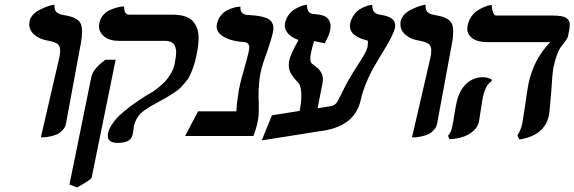

<svg xmlns="http://www.w3.org/2000/svg" viewBox="-20 -585 2471 826"><path d="M155.8 5.9 234.9 -335.9Q238.8 -353.5 238.8 -367.2Q238.8 -387.7 227.5 -396Q216.3 -404.3 190.9 -409.2Q152.3 -415 129.2 -434.3Q106 -453.6 106 -480Q106 -489.3 106.9 -493.2Q109.9 -508.8 122.1 -521.7Q134.3 -534.7 149.4 -542.2Q164.6 -549.8 179.2 -555.7Q193.4 -561 204.1 -563L213.9 -564.9V-561Q213.9 -549.3 217 -541.5Q220.2 -533.7 227.1 -529.5Q233.9 -525.4 238 -523.9Q242.2 -522.5 250 -521Q272.5 -517.1 284.2 -513.7Q295.9 -510.3 309.1 -502.7Q322.3 -495.1 327.6 -482.2Q333 -469.2 333 -449.2Q333 -428.7 329.1 -405.8L264.2 -55.2Q261.2 -38.1 250 -25.9Q238.8 -13.7 226.6 -7.8Q214.4 -2 198 1.5Q181.6 4.9 173.3 5.4Q165 5.9 155.8 5.9Z M311.5 221.2 278.8 209 372.6 -252Q379.4 -289.1 433.6 -328.1H477.5L374.5 178.2Q372.1 188.5 311.5 221.2ZM555.7 -42Q555.7 -41 555.2 -36.6Q554.7 -32.2 554.7 -29.8Q554.2 -26.9 552.7 -19Q551.3 -11.2 550.8 -6.8Q543.5 29.8 487.8 29.8Q443.8 29.8 443.8 0Q443.8 -8.3 444.8 -12.2Q447.8 -27.3 458 -43.9Q468.3 -60.5 480 -74Q491.7 -87.4 511 -103.5Q530.3 -119.6 543.2 -129.4Q556.2 -139.2 577.6 -153.3L606 -171.9L629.9 -186Q637.7 -189.9 649.7 -199Q661.6 -208 679.2 -223.6Q696.8 -239.3 711.4 -262.5Q726.1 -285.6 731.4 -310.1Q737.8 -344.7 737.8 -358.9Q737.8 -409.2 691.9 -409.2H491.7Q452.1 -409.2 429 -427.5Q405.8 -445.8 405.8 -474.1Q405.8 -477.1 407.7 -486.8Q411.6 -505.9 423.8 -520Q436 -534.2 450.9 -541Q465.8 -547.9 480.2 -551.8Q494.6 -555.7 504.4 -556.6L513.7 -557.1Q513.7 -522 534.7 -522H719.7Q783.7 -522 809.1 -494.4Q834.5 -466.8 834.5 -420.9Q834.5 -392.1 824.7 -344.2Q819.3 -318.4 811.8 -297.1Q804.2 -275.9 796.9 -260.3Q789.6 -244.6 776.9 -230Q764.2 -215.3 754.9 -206.1Q745.6 -196.8 727.5 -185.1Q709.5 -173.3 697.8 -166.5L662.6 -147Q639.2 -134.3 629.6 -128.7Q620.1 -123 604 -112.1Q587.9 -101.1 580.8 -92.5Q573.7 -84 566.4 -70.8Q559.1 -57.6 555.7 -42Z M1101.1 -272.9Q1092.3 -230 1092.3 -173.8Q1092.3 -152.8 1093.3 -143.1V-111.8Q1093.3 -85 1089.4 -65.9Q1083.5 -34.7 1070.3 0H776.4L832 -106H997.1Q998 -136.7 1005.4 -183.1Q1007.3 -197.8 1009.3 -205.1Q1015.6 -239.7 1031.2 -291L1038.1 -316.4L1045.9 -345.7Q1049.3 -358.4 1051.3 -369.1Q1052.2 -374 1052.2 -379.9Q1052.2 -402.3 1031.2 -403.8Q974.6 -407.7 943.8 -425.8Q912.1 -443.8 912.1 -471.2Q912.1 -478 913.1 -481Q917.5 -502 929.4 -517.3Q941.4 -532.7 955.3 -539.8Q969.2 -546.9 982.7 -551Q996.1 -555.2 1004.9 -555.7L1014.2 -556.2Q1013.7 -543.9 1017.3 -536.1Q1021 -528.3 1027.8 -525.1Q1034.7 -522 1040.5 -521Q1046.4 -520 1055.2 -520Q1077.6 -518.6 1093 -516.1Q1108.4 -513.7 1124.3 -508.1Q1140.1 -502.4 1148.2 -491Q1156.2 -479.5 1156.2 -462.9Q1156.2 -452.6 1154.3 -446.8Q1148.9 -420.4 1128.4 -359.9Q1107.9 -305.7 1101.1 -272.9Z M1399.9 -127.9Q1416.5 -129.9 1425.3 -139.6Q1434.1 -149.9 1447.3 -178.2Q1476.1 -239.7 1521 -308.1Q1554.7 -357.9 1561 -381.8Q1563 -397.5 1563 -400.9Q1563 -411.1 1559.1 -411.1Q1485.4 -429.7 1485.4 -472.2Q1485.4 -479 1486.3 -482.9Q1490.7 -503.9 1502 -520Q1513.2 -536.1 1526.4 -544.2Q1539.6 -552.2 1552 -557.1Q1564.5 -562 1572.8 -563L1581.1 -564Q1582 -542 1589.6 -533.2Q1597.2 -524.4 1619.1 -521Q1680.2 -512.2 1680.2 -475.1Q1680.2 -473.6 1679.7 -470Q1679.2 -466.3 1679.2 -464.8Q1676.3 -451.7 1666 -430.4Q1655.8 -409.2 1647 -394.5L1619.1 -348.1Q1593.3 -304.7 1583.5 -288.1Q1569.8 -262.7 1554.2 -225.6Q1539.6 -189.9 1532.2 -155.8Q1506.3 -36.6 1351.1 -20L1226.6 0Q1140.1 13.2 1106 19L1149.9 -88.9L1269 -107.9Q1276.4 -143.6 1276.4 -170.9Q1276.4 -211.9 1265.1 -227.1Q1244.1 -248 1233.2 -266.4Q1222.2 -284.7 1222.2 -306.2Q1222.2 -310.5 1224.1 -324.2Q1228 -347.7 1264.2 -413.1Q1237.3 -421.9 1221.2 -438.7Q1205.1 -455.6 1205.1 -476.1Q1205.1 -481.9 1206.1 -485.8Q1210.4 -505.4 1221.7 -520.8Q1232.9 -536.1 1245.8 -543.9Q1258.8 -551.8 1271.2 -556.9Q1283.7 -562 1292 -563.5L1300.3 -564.9Q1300.3 -528.8 1326.2 -524.9Q1338.9 -523.9 1346.2 -523.2Q1353.5 -522.5 1365.7 -519.3Q1377.9 -516.1 1384.8 -510.7Q1391.6 -505.4 1397 -495.4Q1402.3 -485.4 1402.3 -471.2Q1402.3 -463.9 1398.9 -450.2Q1397.5 -436 1377 -398.9Q1341.8 -406.2 1331.1 -408.2Q1324.2 -386.2 1319.3 -363.8Q1314.9 -345.7 1314.9 -333Q1314.9 -318.4 1321.3 -312Q1339.8 -297.9 1347.2 -291.7Q1354.5 -285.6 1361.8 -272.7Q1369.1 -259.8 1369.1 -244.1Q1369.1 -233.4 1366.2 -220.2L1346.2 -119.1Q1350.6 -120.1 1369.6 -123Q1388.7 -126 1399.9 -127.9Z M1752.4 5.9 1831.5 -335.9Q1835.4 -353.5 1835.4 -367.2Q1835.4 -387.7 1824.2 -396Q1813 -404.3 1787.6 -409.2Q1749 -415 1725.8 -434.3Q1702.6 -453.6 1702.6 -480Q1702.6 -489.3 1703.6 -493.2Q1706.5 -508.8 1718.8 -521.7Q1731 -534.7 1746.1 -542.2Q1761.2 -549.8 1775.9 -555.7Q1790 -561 1800.8 -563L1810.5 -564.9V-561Q1810.5 -549.3 1813.7 -541.5Q1816.9 -533.7 1823.7 -529.5Q1830.6 -525.4 1834.7 -523.9Q1838.9 -522.5 1846.7 -521Q1869.1 -517.1 1880.9 -513.7Q1892.6 -510.3 1905.8 -502.7Q1918.9 -495.1 1924.3 -482.2Q1929.7 -469.2 1929.7 -449.2Q1929.7 -428.7 1925.8 -405.8L1860.8 -55.2Q1857.9 -38.1 1846.7 -25.9Q1835.4 -13.7 1823.2 -7.8Q1811 -2 1794.7 1.5Q1778.3 4.9 1770 5.4Q1761.7 5.9 1752.4 5.9Z M2056.2 -161.1Q2054.7 -152.8 2048.3 -110.8Q2046.9 -100.1 2043.9 -82.8Q2041 -65.4 2040.5 -62Q2033.7 -30.3 2001 -9.8Q1968.3 10.7 1913.6 14.2L1907.2 -1Q1920.9 -13.2 1926.3 -43.9Q1930.2 -61 1934.6 -91.8Q1939.9 -124.5 1943.4 -140.1Q1954.1 -192.9 1984.1 -222.9Q2014.2 -252.9 2059.6 -252.9Q2078.6 -252.9 2096.2 -242.2L2094.2 -234.9Q2067.9 -219.7 2056.2 -161.1ZM2361.3 -296.9Q2356 -268.1 2351.6 -192.9Q2344.7 -104.5 2341.3 -87.9Q2323.2 -2 2214.4 15.1L2205.6 -2Q2221.7 -26.4 2226.6 -53.2Q2228.5 -62 2240.2 -138.2Q2245.6 -181.6 2253.4 -224.1Q2275.9 -331.1 2347.2 -403.8H2076.2Q2035.6 -403.8 2012.9 -419.9Q1990.2 -436 1990.2 -462.9Q1990.2 -467.3 1992.2 -477.1Q1996.6 -498 2008.8 -514.9Q2021 -531.7 2035.2 -540.5Q2049.3 -549.3 2063.2 -554.9Q2077.1 -560.5 2086.4 -562.5L2095.2 -564Q2096.2 -544.9 2101.3 -531.5Q2106.4 -518.1 2114.3 -518.1H2358.4Q2399.4 -518.1 2415.3 -508.3Q2431.2 -498.5 2431.2 -478Q2431.2 -470.7 2429.2 -457L2424.3 -433.1Q2423.8 -428.2 2421.4 -423.1Q2418.9 -418 2416.5 -414.6L2409.7 -404.8L2402.3 -395Q2393.6 -384.3 2388.4 -376Q2383.3 -367.7 2375.5 -346.9Q2367.7 -326.2 2361.3 -296.9Z"/></svg>

Font: Linux Libertine G
Style: Semibold Italic
Weight: 600
Italic angle: -11.5°
Designer: Philipp H. Poll
Foundry: Philipp H. Poll
Version: Version 5.1.1